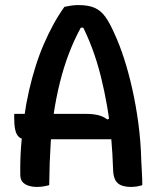

<svg xmlns="http://www.w3.org/2000/svg" viewBox="-20 -730 640 757"><path d="M36 -281H321Q346 -281 367 -276Q388 -271 403 -259L433 -272V-181H82Q64 -181 54 -190.5Q44 -200 40 -218.5Q36 -237 36 -263ZM174 0Q163 3 151 5Q139 7 125 7Q107 7 92 2Q77 -3 68.5 -13Q60 -23 60 -41Q59 -101 63.5 -158Q68 -215 75.5 -269Q83 -323 94.5 -373Q106 -423 120.5 -469Q135 -515 153 -556.5Q171 -598 191 -634.5Q211 -671 234 -703Q247 -706 261 -708Q275 -710 289 -710Q329 -710 353.5 -699Q378 -688 395.5 -663.5Q413 -639 431 -598Q451 -555 469 -499.5Q487 -444 501.5 -379.5Q516 -315 525.5 -244Q535 -173 537 -97Q538 -73 539.5 -49Q541 -25 541 0Q532 3 520.5 5Q509 7 497 7Q475 7 459 1Q443 -5 435 -19.5Q427 -34 426 -59Q424 -123 418.5 -186Q413 -249 402.5 -310Q392 -371 377.5 -429Q363 -487 343 -540.5Q323 -594 297 -643L328 -621H279L311 -643Q283 -595 261.5 -543.5Q240 -492 224 -434.5Q208 -377 196.5 -311Q185 -245 180 -168Q175 -91 174 0Z"/></svg>

Font: Recursive Monospace Casual Medium
Style: Regular
Weight: 500
Version: Version 1.047